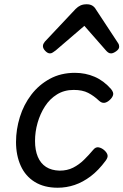

<svg xmlns="http://www.w3.org/2000/svg" viewBox="-20 -860 578 899"><path d="M250 19Q187 19 143 -8Q99 -35 77 -84Q55 -133 55 -195Q55 -254 73 -312Q91 -370 126.5 -416.5Q162 -463 213.5 -491Q265 -519 331 -519Q380 -519 423 -500.5Q466 -482 500 -443Q513 -427 509.5 -415Q506 -403 494 -392Q481 -380 468.5 -378.5Q456 -377 443 -389Q420 -411 393 -425Q366 -439 325 -439Q281 -439 247 -418Q213 -397 190.5 -362Q168 -327 156 -285Q144 -243 144 -200Q144 -157 157 -126Q170 -95 195.5 -78.5Q221 -62 259 -61Q295 -61 322.5 -75Q350 -89 373 -111.5Q396 -134 416 -158Q428 -173 442.5 -170Q457 -167 469 -156Q481 -145 483.5 -134Q486 -123 475 -108Q441 -62 404.5 -34.5Q368 -7 329.5 6Q291 19 250 19ZM214 -610Q203 -610 192 -621.5Q181 -633 181 -644Q181 -650 183.5 -655Q186 -660 190 -665L334 -818Q345 -829 357 -834.5Q369 -840 386 -840Q402 -840 412.5 -833.5Q423 -827 429 -816L531 -661Q536 -654 537 -649.5Q538 -645 538 -641Q538 -630 524 -620Q510 -610 500 -610Q492 -610 486 -614.5Q480 -619 475 -625L375 -739L241 -624Q234 -619 227.5 -614.5Q221 -610 214 -610Z"/></svg>

Font: Playwrite DE VA
Style: Regular
Weight: 400
Designer: Veronika Burian, José Scaglione
Foundry: TypeTogether
Version: Version 1.002